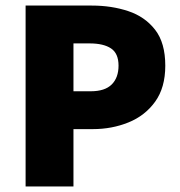

<svg xmlns="http://www.w3.org/2000/svg" viewBox="-20 -670 648 690"><path d="M72 0V-650H310Q381 -650 441 -630Q501 -610 537.5 -563Q574 -516 574 -434Q574 -355 537.5 -304.5Q501 -254 441.5 -230Q382 -206 314 -206H244V0ZM244 -342H306Q357 -342 381.5 -366.5Q406 -391 406 -434Q406 -478 379 -496Q352 -514 302 -514H244Z"/></svg>

Font: Assistant ExtraLight ExtraBold
Style: Regular
Weight: 800
Version: Version 3.000